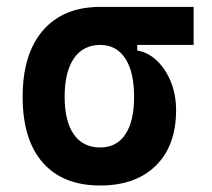

<svg xmlns="http://www.w3.org/2000/svg" viewBox="-20 -538 626 567"><path d="M275.9 9.8Q165.5 9.8 106.2 -57.9Q46.9 -125.5 46.9 -252Q46.9 -378.9 106.9 -448.2Q167 -517.6 275.9 -517.6H551.8V-405.3H385.3V-388.7Q418 -383.3 443.8 -358.4Q469.7 -333.5 484.9 -295.7Q500 -257.8 500 -212.4Q500 -107.9 440.4 -49.1Q380.9 9.8 275.9 9.8ZM275.9 -102.5Q324.2 -102.5 350.1 -141.1Q376 -179.7 376 -252Q376 -325.7 349.9 -365.5Q323.7 -405.3 275.9 -405.3Q225.6 -405.3 198.2 -365.5Q170.9 -325.7 170.9 -252Q170.9 -179.7 198 -141.1Q225.1 -102.5 275.9 -102.5Z"/></svg>

Font: Cascadia Mono PL SemiBold
Style: Regular
Weight: 600
Monospace: yes
Designer: Aaron Bell
Foundry: Saja Typeworks
Version: Version 2404.023; ttfautohint (v1.8.4)